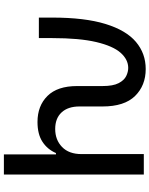

<svg xmlns="http://www.w3.org/2000/svg" viewBox="90 -858 777 998"><g transform="rotate(-90 479.0 -358.5)"><path d="M619.7 9.9Q534.1 9.9 479.6 -45.5Q425.1 -100.9 425.1 -214.8V-334.2Q425.1 -394.2 394.2 -427.4Q363.3 -460.6 308.2 -460.6Q251.4 -460.6 214.5 -424.9Q177.6 -389.2 177.6 -323.9V0H71.4V-727.3H176.1V-456.7H182.9Q202.1 -501.1 241.5 -526.8Q280.9 -552.6 344.5 -552.6Q428.6 -552.6 479.9 -500.7Q531.2 -448.9 531.2 -346.9V-214.8Q531.2 -159.8 546.3 -130.9Q561.4 -101.9 583.3 -91.4Q605.1 -81 625.4 -81Q669 -81 704.2 -120.6Q739.3 -160.2 759.9 -247.2Q780.5 -334.2 780.5 -476.2V-545.5H887.1V-476.2Q887.1 -306.8 854 -199.4Q821 -92 760.8 -41Q700.6 9.9 619.7 9.9Z"/></g></svg>

Font: Linik Sans Medium
Style: Regular
Weight: 500
Designer: Rasmus Andersson (font), Cristiano Sobral (main changes)
Foundry: rsms
Version: Version 3.018;June 1, 2022;FontCreator 14.0.0.2814 64-bit; t